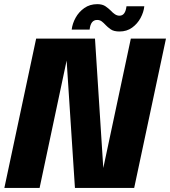

<svg xmlns="http://www.w3.org/2000/svg" viewBox="-20 -928 840 948"><path d="M175.5 0H1.5L158.5 -737.5H449L490 -98.5L626 -737.5H799.5L642.5 0H350L309 -629ZM692.5 -897Q689.5 -868 674 -839.2Q658.5 -810.5 632.2 -791.5Q606 -772.5 570 -772.5Q541.5 -772.5 526.2 -783.5Q511 -794.5 501.5 -804.5Q492 -815 482.5 -822.2Q473 -829.5 459.5 -829.5Q427.5 -829.5 422.5 -782H334Q337.5 -811.5 353.2 -840.2Q369 -869 396.2 -888.2Q423.5 -907.5 460.5 -907.5Q486 -907.5 501.5 -896.5Q517 -885.5 527 -875.5Q536.5 -865 547.2 -857.8Q558 -850.5 570 -850.5Q599 -850.5 604.5 -897Z"/></svg>

Font: Epilogue ExtraBold
Style: Italic
Weight: 800
Italic angle: -12°
Designer: Tyler Finck
Foundry: Etcetera Type Co
Version: Version 2.111; ttfautohint (v1.8.3)